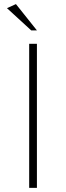

<svg xmlns="http://www.w3.org/2000/svg" viewBox="-20 -913 321 933"><path d="M131.7 -765.3H159.4L57.4 -893.1L13.9 -873.3ZM121.8 0H159.4V-700H121.8Z"/></svg>

Font: Meinily
Style: Regular
Weight: 500
Designer: Paul Hayes
Foundry: Paul Hayes
Version: Version 1.0; ttfautohint (v1.8.4.7-5d5b)